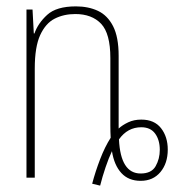

<svg xmlns="http://www.w3.org/2000/svg" viewBox="-20 -557 570 602"><path d="M269 19Q279 -19 294 -58Q309 -97 327 -125Q326 -143 326 -164V-375Q326 -452 297 -482.5Q268 -513 216 -513Q180 -513 151.5 -498.5Q123 -484 106 -447Q89 -410 89 -342V0H63V-527H82L86 -452H88Q99 -484 128 -510.5Q157 -537 218 -537Q257 -537 287 -523Q317 -509 334.5 -475Q352 -441 352 -382V-154Q364 -165 382 -173.5Q400 -182 423 -182Q464 -182 485 -155Q506 -128 506 -88Q506 -45 483 -17.5Q460 10 421 10Q383 10 360.5 -14.5Q338 -39 331 -83Q321 -62 311 -32.5Q301 -3 294 25ZM421 -13Q455 -13 468 -36Q481 -59 481 -87Q481 -118 466.5 -138Q452 -158 423 -158Q380 -158 353 -120Q358 -13 421 -13Z"/></svg>

Font: Noto Sans Mono Condensed Thin
Style: Regular
Weight: 100
Width: 3
Designer: Monotype Design Team
Foundry: Monotype Imaging Inc.
Version: Version 2.014; ttfautohint (v1.8.4.7-5d5b)